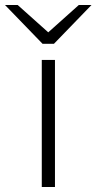

<svg xmlns="http://www.w3.org/2000/svg" viewBox="-69 -752 388 772"><path d="M99 -511H152V0H99ZM102 -576 -49 -732H2L125 -622L248 -732H299L148 -576Z"/></svg>

Font: Overpass ExtraLight
Style: Regular
Weight: 200
Designer: Delve Withrington, Thomas Jockin
Foundry: Delve Fonts
Version: Version 3.000;DELV;Overpass